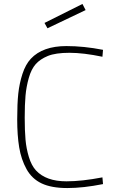

<svg xmlns="http://www.w3.org/2000/svg" viewBox="-20 -942 585 971"><path d="M501 -11Q401 9 320.5 9Q240 9 190.5 -14.5Q141 -38 114 -87Q87 -136 77 -197Q67 -258 67 -338Q67 -418 72.5 -469Q78 -520 93.5 -568Q109 -616 136 -645Q196 -709 316 -709Q404 -709 501 -690L498 -655Q402 -675 331.5 -675Q261 -675 222 -659Q183 -643 160.5 -617.5Q138 -592 125.5 -547.5Q113 -503 109 -458Q105 -413 105 -347Q105 -281 109 -236Q113 -191 126 -148Q139 -105 162 -80Q213 -25 316 -25Q394 -25 498 -45ZM205 -826 397 -922 413 -891 220 -799Z"/></svg>

Font: Titillium Web[RUS by Daymarius]
Style: Regular
Weight: 200
Designer: Cyrillization by Daymarius
Foundry: Cyrillization by Daymarius
Version: Version 1.002 September 11, 2018